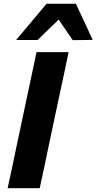

<svg xmlns="http://www.w3.org/2000/svg" viewBox="-20 -986 506 1006"><path d="M20 0Q32.5 -57.5 44 -111Q55 -164.5 69.5 -233L120.5 -473Q135.5 -543.5 147.2 -598.8Q159 -654 171.5 -713H339.5Q327 -654 315.5 -598.5Q303.5 -542.5 288.5 -473L237.5 -233Q223 -164.5 212 -111Q200.5 -57.5 188 0ZM361 -775.5Q343 -802 324.5 -829L287.5 -883Q259 -856 231.5 -829.5Q204 -803 177 -776.5H64.5Q105 -824.5 144.5 -871.5Q183.5 -918.5 224 -966.5H377.5Q399.5 -919 422 -871.5Q444 -824 465.5 -777Z"/></svg>

Font: Heraclito
Style: Bold Italic
Weight: 700
Italic angle: -12°
Designer: Kostas Bartsokas (font) & Cristiano Sobral (main changes)
Foundry: Kostas Bartsokas (font) & Cristiano Sobral (main changes)
Version: Version 1.00;July 8, 2020;FontCreator 13.0.0.2655 64-bit